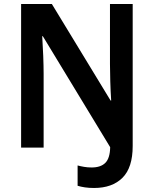

<svg xmlns="http://www.w3.org/2000/svg" viewBox="-20 -734 765 955"><path d="M448 201Q423 201 402.5 198Q382 195 366 190V89Q381 93 398.5 96Q416 99 436 99Q481 99 504 76Q527 53 528 -2L193 -554H190Q193 -510 195 -456.5Q197 -403 197 -367V0H85V-714H238L530 -234H533Q530 -279 528.5 -329.5Q527 -380 527 -415V-714H640V-8Q640 100 589 150.5Q538 201 448 201Z"/></svg>

Font: Noto Sans Telugu SemiCondensed SemiBold
Style: Regular
Weight: 600
Width: 4
Designer: Jelle Bosma - Monotype Design Team
Foundry: Monotype Imaging Inc.
Version: Version 2.005; ttfautohint (v1.8.4.7-5d5b)